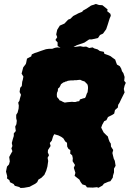

<svg xmlns="http://www.w3.org/2000/svg" viewBox="-20 -922 649 960"><path d="M100 17 83 18 76 13 54 7 48 -2 30 -11 27 -21 15 -30 16 -41 10 -64 15 -89 25 -100 29 -115 26 -137 34 -152 42 -166 37 -180 42 -192 39 -207 44 -226 49 -242V-255L59 -267L56 -289L62 -301L64 -318L61 -331V-348L68 -359L73 -379L74 -394L71 -409L77 -418L80 -431L85 -448L78 -462L81 -483L89 -492L91 -513L94 -523L97 -539L88 -554L96 -585L109 -602L111 -609L115 -629L136 -640L139 -650L154 -657L164 -660L183 -667L210 -676L225 -678H241L255 -683L266 -685L289 -683L300 -686L318 -685L332 -687H352L381 -691L396 -688L411 -689L426 -682L443 -685L451 -680L468 -675L479 -667L499 -663L502 -653L519 -647L533 -641L542 -634L556 -624L560 -612L565 -599L579 -591L586 -579L590 -566L597 -556L603 -537L601 -518L609 -508L603 -494L599 -477L603 -460L592 -438L585 -424L578 -409L571 -398L569 -384L555 -372L551 -354L542 -348L520 -337L512 -321L501 -316L491 -298L486 -284L498 -260L512 -246L519 -240L523 -226L528 -213L534 -204L535 -189L546 -172L542 -157L545 -144L549 -128L554 -118L558 -93L550 -79V-60L545 -44L544 -34L532 -16L521 -13L500 -4L492 6L472 17L465 14L444 16L415 15L408 5L392 0L383 -12L377 -24L364 -34L353 -43L357 -58L349 -83L355 -97L343 -116L344 -131L341 -145L331 -154L332 -171L322 -178L316 -189L315 -208L306 -215L297 -230L286 -238L272 -245L251 -251L245 -239L239 -219L229 -207L233 -192L220 -172L219 -160L225 -146L218 -133L221 -117L217 -89L211 -68L205 -55L202 -48L187 -33L172 -24L166 -11L156 -3L137 7L128 12ZM304 -409 317 -411 329 -412 340 -413 349 -412H357L367 -415L376 -416L380 -425L390 -428L395 -430L405 -432L409 -439L412 -448L414 -454L418 -461L419 -470L420 -479V-487L419 -494L416 -502L410 -507L406 -512L402 -515L392 -518L381 -523L369 -522L363 -521H352L347 -520H334L319 -518L313 -515L307 -514L302 -511L297 -510L289 -504L285 -501L281 -492L277 -485L270 -479L269 -467L265 -458L264 -448L265 -437L270 -431L274 -427L278 -420L285 -418L294 -413ZM314 -674 287 -681 268 -692V-710L257 -722L266 -736L261 -750L266 -773L279 -794L302 -804L321 -824L332 -828L346 -842L373 -856L391 -863L395 -869L413 -879L435 -894L459 -902L475 -897L492 -896L518 -875L516 -866L532 -853L534 -843L528 -829L519 -800L511 -776L495 -754L480 -747L470 -732L439 -725H426L402 -709L364 -696L337 -681Z"/></svg>

Font: Winky Rough ExtraBold
Style: Italic
Weight: 800
Italic angle: -8.97852°
Designer: Simon Atzbach
Foundry: typofactur
Version: Version 1.206; ttfautohint (v1.8.4.7-5d5b)